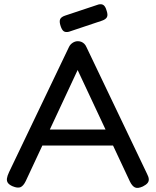

<svg xmlns="http://www.w3.org/2000/svg" viewBox="-20 -885 744 918"><path d="M683.2 -53.5Q690.8 -39.2 691.4 -28.4Q692 -17.5 685.1 -9.4Q678.2 -1.2 663 6.5Q639 17.5 625.4 11.2Q611.8 5 600.8 -17.8L351.2 -550.2L103 -19Q91.8 4 78.1 9.9Q64.5 15.8 40 5.5Q24.8 -1.2 18.1 -10.1Q11.5 -19 13.2 -31.8Q15 -44.5 23.2 -61.8L310.2 -661.2Q316.2 -673.2 327.8 -680.6Q339.2 -688 352.2 -688Q361.2 -688 368.9 -684.9Q376.5 -681.8 382.8 -675.8Q389 -669.8 393.2 -660.2ZM163.2 -189.2 197.2 -265.8H507L540.2 -189.2ZM309.5 -733.2Q293.8 -729.5 284.9 -735.5Q276 -741.5 269.8 -760.5Q262.8 -781.5 267.4 -792.6Q272 -803.8 290.8 -810.2L450.8 -863.5Q465.8 -867.2 475 -860.5Q484.2 -853.8 489.5 -834.8Q496.8 -814.2 491.5 -803.4Q486.2 -792.5 467.2 -786Z"/></svg>

Font: Fredoka Light
Style: Regular
Weight: 300
Designer: Ben Nathan
Foundry: Milena B. Brandão, Ben Nathan
Version: Version 2.001